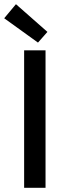

<svg xmlns="http://www.w3.org/2000/svg" viewBox="-29 -895 323 915"><path d="M86 0V-655H188V0ZM152 -692 -9 -808 47 -875 197 -743Z"/></svg>

Font: Assistant SemiBold
Style: Regular
Weight: 600
Designer: Hebrew By Ben Nathan, Latin by Paul Hunt
Version: Version 3.000